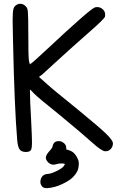

<svg xmlns="http://www.w3.org/2000/svg" viewBox="-20 -807 665 1017"><path d="M258.8 -33.2Q262.7 -53.7 280.3 -58.6Q285.2 -59.6 291 -59.6Q303.7 -59.6 313.5 -52.7Q331.1 -42 331.1 -22.5Q331.1 -18.6 331.1 -14.6Q340.8 -14.6 357.4 -6.3Q374 2 385.7 22.5Q397.5 43 397.5 57.1Q397.5 71.3 394.5 85.4Q391.6 99.6 378.9 116.7Q366.2 133.8 348.6 146Q331.1 158.2 309.6 168Q268.6 187.5 229.5 189.5Q227.5 189.5 225.6 189.5Q206.1 189.5 198.2 173.8Q193.4 165 193.8 155.3Q194.3 145.5 198.2 135.7Q208 116.2 229.5 114.7Q251 113.3 276.4 100.6Q313.5 83 319.3 70.3Q324.2 64.5 323.2 62.5Q322.3 58.6 306.2 58.6Q290 58.6 270.5 64.5Q265.6 65.4 262.7 65.4Q244.1 64.5 231.4 48.8Q222.7 38.1 222.7 27.3Q223.6 18.6 229.5 8.8Q233.4 3.9 239.3 -3.9Q258.8 -24.4 258.8 -33.2ZM86.9 -787.1Q105.5 -787.1 119.1 -770.5Q127 -762.7 127.9 -739.3Q129.9 -715.8 129.9 -637.7Q129.9 -514.6 132.8 -489.3Q135.7 -470.7 138.7 -465.8L141.6 -468.8Q151.4 -473.6 226.6 -543.9Q456.1 -758.8 482.4 -767.6Q487.3 -769.5 495.1 -769.5Q511.7 -769.5 524.4 -757.8Q537.1 -746.1 537.1 -729.5Q537.1 -723.6 536.1 -718.8Q532.2 -706.1 449.2 -633.8Q360.4 -555.7 290 -491.2Q213.9 -420.9 200.2 -409.2H199.2L186.5 -399.4L230.5 -360.4Q251 -340.8 393.6 -225.6Q506.8 -132.8 542 -98.6Q578.1 -63.5 578.1 -47.9Q578.1 -30.3 566.9 -18.1Q555.7 -5.9 539.1 -5.9H537.1Q518.6 -5.9 463.9 -55.7Q418.9 -96.7 295.9 -198.2Q183.6 -288.1 160.2 -311.5Q145.5 -328.1 138.7 -333Q138.7 -329.1 138.7 -323.2Q138.7 -274.4 144.5 -178.7Q149.4 -81.1 149.4 -55.7Q149.4 -37.1 147.9 -25.9Q146.5 -14.6 142.6 -10.7Q135.7 -2 117.2 -2Q93.8 -2 84 -15.6Q74.2 -29.3 71.3 -63.5Q56.6 -233.4 48.8 -596.7Q46.9 -684.6 46.9 -698.2Q46.9 -747.1 51.8 -761.7Q56.6 -776.4 71.3 -783.2Q79.1 -787.1 86.9 -787.1Z"/></svg>

Font: sage sans
Style: Regular
Weight: 400
Version: Version 001.032